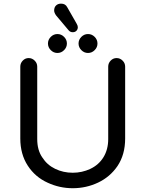

<svg xmlns="http://www.w3.org/2000/svg" viewBox="-20 -999 780 1030"><path d="M347.7 -836.9 280.3 -917Q270.5 -931.6 270.5 -942.4Q270.5 -960 280.8 -969.7Q291 -979.5 307.6 -979.5Q331.1 -979.5 340.8 -960L390.6 -873Q397.5 -861.3 397.5 -853.5Q397.5 -841.8 390.1 -834Q382.8 -826.2 370.1 -826.2Q356.4 -826.2 347.7 -836.9ZM237.3 -765.6Q237.3 -786.1 252.4 -801.3Q267.6 -816.4 288.1 -816.4Q308.6 -816.4 323.7 -801.3Q338.9 -786.1 338.9 -765.6Q338.9 -745.1 323.7 -730Q308.6 -714.8 288.1 -714.8Q267.6 -714.8 252.4 -730Q237.3 -745.1 237.3 -765.6ZM401.4 -765.6Q401.4 -786.1 416.5 -801.3Q431.6 -816.4 452.1 -816.4Q472.7 -816.4 487.8 -801.3Q502.9 -786.1 502.9 -765.6Q502.9 -745.1 487.8 -730Q472.7 -714.8 452.1 -714.8Q431.6 -714.8 416.5 -730Q401.4 -745.1 401.4 -765.6ZM236.3 -18.6Q168.9 -48.8 128.9 -110.4Q88.9 -171.9 88.9 -255.9V-641.6Q88.9 -660.2 102.1 -673.8Q115.2 -687.5 133.8 -687.5Q152.3 -687.5 166 -673.8Q179.7 -660.2 179.7 -641.6V-252.9Q179.7 -193.4 207 -154.3Q232.4 -114.3 275.9 -93.3Q319.3 -72.3 370.1 -72.3Q419.9 -72.3 463.9 -92.8Q509.8 -114.3 535.2 -155.8Q560.5 -197.3 560.5 -252.9V-641.6Q560.5 -660.2 573.7 -673.8Q586.9 -687.5 605.5 -687.5Q624 -687.5 637.7 -673.8Q651.4 -660.2 651.4 -641.6V-255.9Q651.4 -169.9 610.4 -108.4Q570.3 -49.8 506.3 -19.5Q442.4 10.7 370.1 10.7Q299.8 10.7 236.3 -18.6Z"/></svg>

Font: jf-openhuninn-1.1
Style: Regular
Weight: 400
Designer: [Kosugi Maru]
      Designed by Motoya company      

      [Varela Round]
      Joe Prince(Latin component); Avraham Co
Foundry: justfont CO.,LTD.
Version: 1.1